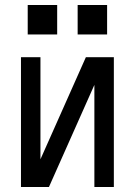

<svg xmlns="http://www.w3.org/2000/svg" viewBox="-20 -749 540 769"><path d="M64 0V-520H142V-111L324 -520H436V0H358V-409L176 0ZM291 -611V-729H409V-611ZM91 -611V-729H209V-611Z"/></svg>

Font: Iosevka Fuck
Style: Regular
Weight: 400
Monospace: yes
Designer: Belleve Invis
Foundry: Belleve Invis
Version: Version 28.0.7; ttfautohint (v1.8.3)